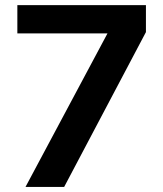

<svg xmlns="http://www.w3.org/2000/svg" viewBox="-20 -739 646 759"><path d="M80.8 0 426 -646.5 428.7 -606.9H48.6V-718.8H556.9V-612.1L233.6 0Z"/></svg>

Font: Min Sans VF VF
Style: Regular
Weight: 400
Designer: Jinseong-Kim, NotoSansCJK, Nunito
Foundry: Jinseong-Kim
Version: Version 1.420;Glyphs 3.1.2 (3151)